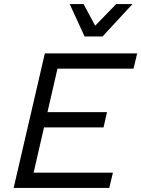

<svg xmlns="http://www.w3.org/2000/svg" viewBox="-20 -922 693 942"><path d="M395 -743 322 -902H390L447 -796L550 -902H630L483 -743ZM47 0 200 -660H653L635 -585H262L213 -372H505L488 -297H196L145 -75H534L516 0Z"/></svg>

Font: Elaine Sans
Style: Italic
Weight: 400
Italic angle: -13°
Designer: Wei Huang
Foundry: Wei Huang
Version: Version 2.001;December 24, 2019;FontCreator 12.0.0.2547 64-b